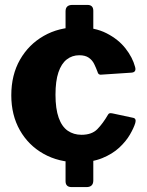

<svg xmlns="http://www.w3.org/2000/svg" viewBox="-20 -762 598 782"><path d="M360 -27Q360 0 332 0H272Q247 0 247 -24V-159Q247 -186 275 -186H336Q360 -186 360 -162V-27ZM360 -583Q360 -556 332 -556H272Q247 -556 247 -580V-716Q247 -742 275 -742H336Q360 -742 360 -718V-583ZM298 -651Q366 -651 414 -626.5Q462 -602 491 -565Q520 -528 530 -490Q537 -467 514 -466L393 -458Q380 -456 377 -470Q371 -486 363.5 -501.5Q356 -517 341.5 -527Q327 -537 303 -537Q274 -537 252 -520Q230 -503 218 -467.5Q206 -432 206 -376Q206 -319 219 -282.5Q232 -246 256 -229.5Q280 -213 312 -213Q354 -213 376.5 -236Q399 -259 420 -295Q422 -299 426 -300.5Q430 -302 439 -300L523 -282Q536 -279 531 -261Q525 -241 509 -213.5Q493 -186 465.5 -160.5Q438 -135 396.5 -118Q355 -101 298 -101Q219 -101 157.5 -135.5Q96 -170 61 -231.5Q26 -293 26 -374Q26 -457 61.5 -519Q97 -581 158.5 -616Q220 -651 298 -651Z"/></svg>

Font: Libre Franklin Thin ExtraBold
Style: Regular
Weight: 800
Version: Version 3.000